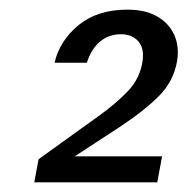

<svg xmlns="http://www.w3.org/2000/svg" viewBox="-20 -730 389 398"><path d="M51 -352 60 -400 188 -492Q221 -516 245 -541Q269 -566 275 -600Q280 -629 267 -644Q254 -659 231 -659Q205 -659 187 -643.5Q169 -628 160 -600H93Q104 -646 143 -678Q182 -710 244 -710Q282 -710 306.5 -695.5Q331 -681 341.5 -657Q352 -633 347 -603Q340 -562 310 -531.5Q280 -501 227 -466L135 -406H316L306 -352Z"/></svg>

Font: DM Sans 11pt
Style: Italic
Weight: 400
Italic angle: -10°
Version: Version 4.004;gftools[0.9.30]